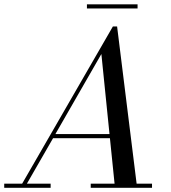

<svg xmlns="http://www.w3.org/2000/svg" viewBox="-65 -890 810 910"><path d="M347 -869.5H587V-850H347ZM-45 -19.5H40L470 -764.5H490L582.5 -19.5H655.5V0H365V-19.5H478L456 -235H186.5L62.5 -19.5H175V0H-45ZM415.5 -634 197.5 -254.5H454Z"/></svg>

Font: Bodoni* 11pt
Style: Italic
Weight: 400
Italic angle: -13°
Version: Version 2.3